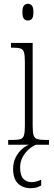

<svg xmlns="http://www.w3.org/2000/svg" viewBox="-20 -762 286 1011"><path d="M23 0V-25H42Q72 -25 86.5 -29Q101 -33 106 -49Q111 -65 111 -98V-435Q111 -470 106.5 -486Q102 -502 88.5 -506.5Q75 -511 48 -511H38V-536H152V-99Q152 -65 157 -49.5Q162 -34 177 -29.5Q192 -25 221 -25H238V0ZM127 -654Q114 -654 106 -663Q98 -672 98 -698Q98 -723 106 -732.5Q114 -742 127 -742Q140 -742 148 -732.5Q156 -723 156 -698Q156 -672 148 -663Q140 -654 127 -654ZM142 229Q100 229 74.5 204Q49 179 49 127Q49 94 62 68Q75 42 94 24.5Q113 7 133 0H170Q152 7 132.5 23.5Q113 40 99.5 64.5Q86 89 86 121Q86 162 103 179.5Q120 197 145 197Q159 197 170.5 194Q182 191 197 184V215Q189 219 180 222.5Q171 226 161.5 227.5Q152 229 142 229Z"/></svg>

Font: Noto Serif Khmer Condensed ExtraLight
Style: Regular
Weight: 250
Width: 3
Designer: Danh Hong and the Monotype Design Team
Foundry: Monotype Imaging Inc.
Version: Version 2.004